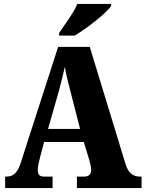

<svg xmlns="http://www.w3.org/2000/svg" viewBox="-20 -951 736 971"><path d="M279 -784V-771H358C420 -808 520 -886 542 -921V-931H371C353 -886 305 -824 279 -784ZM6 0H246V-58H203C178 -58 171 -70 171 -92C171 -111 179 -141 183 -157L203 -233H404L432 -140C435 -130 441 -108 441 -90C441 -65 423 -58 405 -58H369V0H696V-58H687C654 -58 629 -75 615 -121L434 -714H274L85 -128C67 -70 42 -58 12 -58H6ZM223 -299 278 -492C288 -529 298 -571 308 -613C315 -570 326 -529 336 -490L385 -299Z"/></svg>

Font: Noto Serif Sinhala Condensed Black
Style: Regular
Weight: 900
Width: 3
Designer: Jelle Bosma - Monotype Design Team
Foundry: Monotype Imaging Inc.
Version: Version 2.007